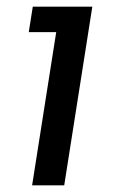

<svg xmlns="http://www.w3.org/2000/svg" viewBox="-20 -554 348 574"><path d="M172 0H76L160 -534H256ZM244 -458H66L78 -534H256Z"/></svg>

Font: Sora Variable Italic
Style: Regular
Weight: 400
Designer: Jonathan Barnbrook, Julián Moncada
Foundry: Barnbrook Fonts
Version: Version 2.000